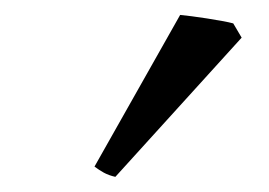

<svg xmlns="http://www.w3.org/2000/svg" viewBox="-20 -747 359 256"><path d="M133.8 -511.2Q125 -513.2 118.4 -516.8Q111.8 -520.5 106 -524.9L220.2 -727.1Q226.1 -726.6 235.8 -725.3Q245.6 -724.1 256.1 -722.4Q266.6 -720.7 276.1 -719Q285.6 -717.3 291 -715.8L302.2 -696.8Z"/></svg>

Font: Gentium Kaktovik
Style: Regular
Weight: 400
Designer: J. Victor Gaultney and Annie Olsen
Foundry: SIL International
Version: Version 1.102; 2013; Maintenance release